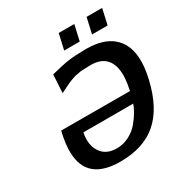

<svg xmlns="http://www.w3.org/2000/svg" viewBox="-203 -1050 1177 1229"><g transform="rotate(-30 385.0 -435.5)"><path d="M377 -776 403 -891H518L492 -776ZM583 -776 609 -891H724L698 -776ZM104 -342 612 -341Q634 -439 622 -498Q613 -551 577 -581Q541 -611 478 -611Q459 -611 443 -610Q427 -609 415 -609Q403 -609 388.5 -605.5Q374 -602 367 -601.5Q360 -601 345 -595.5Q330 -590 325.5 -589Q321 -588 304 -580Q287 -572 283.5 -570.5Q280 -569 258.5 -558Q237 -547 232 -545L240 -679Q326 -701 372.5 -707.5Q419 -714 504 -715Q629 -714 695 -658.5Q761 -603 769 -503Q775 -434 753 -342Q710 -157 608 -68.5Q506 20 335 20Q91 20 85 -187Q82 -247 104 -342ZM222 -261 218 -241Q216 -223 216 -211Q216 -148 252 -106.5Q288 -65 358 -65Q406 -65 449 -87.5Q492 -110 520 -144Q548 -178 565 -207.5Q582 -237 590 -261Z"/></g></svg>

Font: Coval
Style: ExtraBold Italic
Weight: 800
Foundry: Context Ltd
Version: Version 001.000